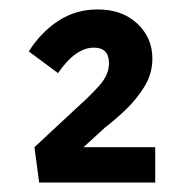

<svg xmlns="http://www.w3.org/2000/svg" viewBox="-20 -805 393 407"><path d="M63 -418 53 -493 153 -586Q169 -600 190 -623Q211 -646 211 -671Q211 -704 179 -704Q140 -704 103 -650L41 -696Q67 -737 104 -761Q141 -785 187 -785Q239 -785 271 -755Q303 -725 303 -681Q303 -649 286.5 -622Q270 -595 247 -573Q224 -551 203 -535L157 -493H309V-418Z"/></svg>

Font: Lexend Deca Medium
Style: Regular
Weight: 500
Designer: Bonnie Shaver-Troup, Thomas Jockin
Foundry: Lexend
Version: Version 1.008; ttfautohint (v1.8.4.7-5d5b)